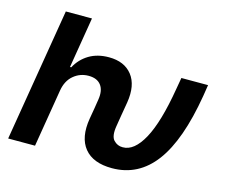

<svg xmlns="http://www.w3.org/2000/svg" viewBox="-103 -867 1188 1015"><g transform="rotate(15 491.0 -359.5)"><path d="M17.1 0 137.7 -727.5H280.8L234.9 -449.7H241.7Q267.6 -498 313.2 -525.4Q358.9 -552.7 421.4 -552.7Q506.3 -552.7 548.8 -498.3Q591.3 -443.8 575.7 -347.2L563 -272.5L553.2 -212.4Q543.5 -154.8 564 -133.1Q584.5 -111.3 613.8 -111.8Q676.3 -111.3 726.3 -202.9Q776.4 -294.4 808.1 -484.4L818.8 -545.9H964.8L955.1 -484.4Q913.1 -232.9 822.3 -111.6Q731.4 9.8 586.9 9.8Q483.4 9.8 436 -48.3Q388.7 -106.4 406.2 -212.4L416.5 -272.5L424.3 -321.8Q432.6 -373 411.1 -401.6Q389.6 -430.2 342.8 -430.2Q296.4 -430.2 261 -400.6Q225.6 -371.1 216.3 -315.9L164.1 0Z"/></g></svg>

Font: Inter
Style: Bold Italic
Weight: 700
Italic angle: -9.39999°
Designer: Rasmus Andersson
Foundry: rsms
Version: Version 4.001;git-9221beed3